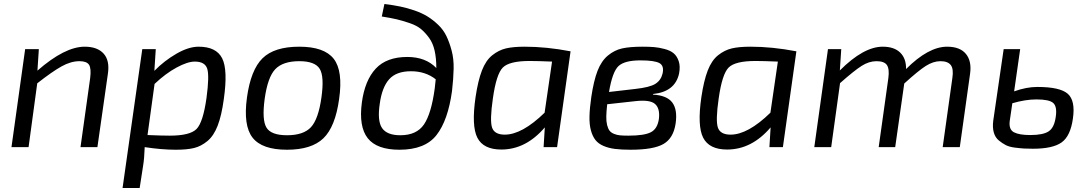

<svg xmlns="http://www.w3.org/2000/svg" viewBox="-20 -731 5414 954"><path d="M173 -487 166 -380Q302 -499 401 -499Q464 -499 495 -464.5Q526 -430 516 -364L464 0H380L428 -343Q434 -391 422.5 -409Q411 -427 375 -427Q332 -427 285.5 -401Q239 -375 165 -317L122 0H37L105 -487Z M754 -487 747 -379Q796 -429 856.5 -464Q917 -499 967 -499Q1054 -499 1083.5 -442Q1113 -385 1092 -238Q1081 -157 1061.5 -106.5Q1042 -56 1010.5 -30Q979 -4 944 4.5Q909 13 854 13Q783 13 699 0Q697 58 691 93L674 203H589L687 -487ZM748 -314 713 -60Q785 -57 823 -57Q924 -57 956.5 -90Q989 -123 1006 -244Q1021 -355 1009.5 -390Q998 -425 948 -425Q912 -425 857.5 -395.5Q803 -366 748 -314Z M1665 -239Q1646 -101 1587 -44Q1528 13 1406 13Q1282 13 1235 -47Q1188 -107 1207 -246Q1226 -384 1284.5 -441.5Q1343 -499 1467 -499Q1591 -499 1638 -439Q1685 -379 1665 -239ZM1467 -427Q1386 -427 1348 -387.5Q1310 -348 1295 -239Q1281 -135 1304 -97Q1327 -59 1406 -59Q1488 -59 1525 -99Q1562 -139 1577 -246Q1592 -351 1568.5 -389Q1545 -427 1467 -427Z M1877 -649 1890 -711Q1933 -706 1969 -698.5Q2005 -691 2041 -678.5Q2077 -666 2104.5 -649Q2132 -632 2157.5 -607.5Q2183 -583 2198 -552Q2213 -521 2224 -480Q2235 -439 2234 -389.5Q2233 -340 2226 -279Q2206 -133 2149 -60Q2092 13 1965 13Q1852 13 1807 -44.5Q1762 -102 1778 -222Q1793 -332 1847 -390Q1901 -448 2004 -448Q2095 -448 2148 -393Q2148 -442 2139.5 -479.5Q2131 -517 2112 -543Q2093 -569 2072 -586.5Q2051 -604 2016 -616Q1981 -628 1951.5 -635Q1922 -642 1877 -649ZM1969 -59Q2050 -59 2086.5 -112.5Q2123 -166 2140 -291Q2144 -324 2145 -337Q2094 -377 2022 -377Q1949 -377 1913.5 -337Q1878 -297 1867 -216Q1854 -130 1878.5 -94.5Q1903 -59 1969 -59Z M2748 0H2681L2687 -98Q2593 12 2471 12Q2382 12 2352 -46.5Q2322 -105 2343 -249Q2355 -330 2374.5 -380.5Q2394 -431 2426 -456.5Q2458 -482 2494 -490.5Q2530 -499 2587 -499Q2695 -499 2815 -476ZM2686 -171 2723 -425Q2650 -428 2612 -428Q2511 -428 2478.5 -395.5Q2446 -363 2429 -242Q2413 -132 2425 -97Q2437 -62 2488 -62Q2574 -62 2686 -171Z M3225 -264 3224 -261Q3294 -257 3320.5 -221.5Q3347 -186 3337 -117Q3326 -44 3276.5 -15.5Q3227 13 3113 13Q3068 13 3036 9Q3004 5 2978.5 -6Q2953 -17 2938.5 -35.5Q2924 -54 2916 -83.5Q2908 -113 2909 -153.5Q2910 -194 2918 -249Q2930 -330 2949 -379Q2968 -428 3000.5 -455Q3033 -482 3071.5 -490.5Q3110 -499 3173 -499Q3206 -499 3230 -497Q3254 -495 3282.5 -487.5Q3311 -480 3327.5 -466Q3344 -452 3352.5 -426.5Q3361 -401 3354 -365Q3334 -275 3225 -264ZM3006 -274 3136 -289Q3209 -297 3236.5 -314.5Q3264 -332 3272 -365Q3281 -404 3256.5 -417.5Q3232 -431 3162 -431Q3084 -431 3053.5 -403Q3023 -375 3006 -274ZM3133 -228 2997 -213Q2993 -177 2992.5 -152.5Q2992 -128 2996.5 -110Q3001 -92 3008.5 -82Q3016 -72 3030.5 -66Q3045 -60 3061 -58.5Q3077 -57 3103 -57Q3181 -57 3214 -74Q3247 -91 3254 -141Q3260 -193 3234 -215Q3208 -237 3133 -228Z M3870 0H3803L3809 -98Q3715 12 3593 12Q3504 12 3474 -46.5Q3444 -105 3465 -249Q3477 -330 3496.5 -380.5Q3516 -431 3548 -456.5Q3580 -482 3616 -490.5Q3652 -499 3709 -499Q3817 -499 3937 -476ZM3808 -171 3845 -425Q3772 -428 3734 -428Q3633 -428 3600.5 -395.5Q3568 -363 3551 -242Q3535 -132 3547 -97Q3559 -62 3610 -62Q3696 -62 3808 -171Z M4160 -487 4153 -381Q4271 -499 4366 -499Q4423 -499 4453 -469.5Q4483 -440 4482 -388Q4593 -499 4686 -499Q4750 -499 4779.5 -463Q4809 -427 4800 -364L4749 0H4664L4712 -343Q4719 -389 4704 -408Q4689 -427 4653 -427Q4617 -427 4579.5 -403Q4542 -379 4473 -316L4428 0H4346L4394 -343Q4400 -388 4387 -407.5Q4374 -427 4335 -427Q4298 -427 4261 -403.5Q4224 -380 4154 -318L4110 0H4026L4094 -487Z M5049 -487 5019 -277Q5080 -299 5134 -299Q5247 -299 5285.5 -265Q5324 -231 5311 -142Q5299 -55 5255 -23.5Q5211 8 5113 8Q5086 8 5068.5 7Q5051 6 5023 2.5Q4995 -1 4977.5 -10Q4960 -19 4942.5 -33.5Q4925 -48 4918 -72.5Q4911 -97 4915 -130L4967 -487ZM5010 -218 4997 -129Q4992 -87 5018.5 -73.5Q5045 -60 5099 -60Q5164 -60 5191.5 -79Q5219 -98 5226 -152Q5233 -201 5213.5 -219Q5194 -237 5130 -237Q5075 -237 5010 -218Z"/></svg>

Font: Exo 2.0
Style: Italic
Weight: 400
Italic angle: -8°
Designer: Natanael Gama
Version: Version 1.001;PS 001.001;hotconv 1.0.70;makeotf.lib2.5.58329